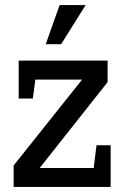

<svg xmlns="http://www.w3.org/2000/svg" viewBox="-20 -740 498 760"><path d="M54 -500H406V-415L137 -75H351L362 -165H418V0H34V-85L305 -425H120L110 -350H54ZM216 -720H319L222 -565H161Z"/></svg>

Font: HermeneusOne
Style: Regular
Weight: 400
Designer: Rodrigo Fuenzalida, Pablo Impallari
Foundry: Pablo Impallari, Rodrigo Fuenzalida
Version: Version 1.000; ttfautohint (v0.8) -G 200 -r 50